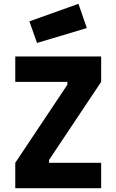

<svg xmlns="http://www.w3.org/2000/svg" viewBox="-20 -986 610 1006"><path d="M60 -557H333V-542L60 -133V0H510V-133H237V-148L510 -557V-690H60ZM134 -874 174 -761 435 -839 391 -966Z"/></svg>

Font: TitilliumText22L
Style: 999 wt
Weight: 900
Designer: Campivisivi
Foundry: Campivisivi
Version: 1.000